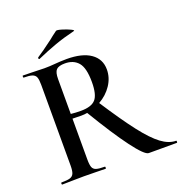

<svg xmlns="http://www.w3.org/2000/svg" viewBox="-140 -913 981 1035"><g transform="rotate(-20 351.0 -395.5)"><path d="M699 0H538Q515 0 452.5 -83.5Q390 -167 300 -317Q284 -314 266 -314Q230 -314 215 -315V-81Q215 -50 220.5 -36Q226 -22 241.5 -17Q257 -12 291 -12Q293 -12 293 -6Q293 0 291 0Q258 0 239 -1L166 -2L95 -1Q76 0 42 0Q39 0 39 -6Q39 -12 42 -12Q76 -12 91.5 -17Q107 -22 113 -36.5Q119 -51 119 -81V-544Q119 -574 113.5 -588Q108 -602 92 -607.5Q76 -613 43 -613Q41 -613 41 -619Q41 -625 43 -625L95 -624Q139 -622 166 -622Q196 -622 229 -625Q241 -626 258 -627Q275 -628 295 -628Q384 -628 432 -594.5Q480 -561 480 -501Q480 -454 452.5 -412.5Q425 -371 379 -345Q461 -219 516.5 -147.5Q572 -76 615 -44Q658 -12 699 -12Q702 -12 702 -6Q702 0 699 0ZM273 -339Q333 -339 357 -366Q381 -393 381 -465Q381 -546 354 -577.5Q327 -609 278 -609Q242 -609 228.5 -595Q215 -581 215 -542V-342Q242 -339 273 -339ZM158 -678Q154 -678 153 -682.5Q152 -687 155 -689Q188 -710 249 -756Q263 -768 293 -790Q298 -794 325 -786Q352 -778 372.5 -768Q393 -758 382 -756Q320 -741 268.5 -722.5Q217 -704 160 -679Z"/></g></svg>

Font: Cormorant Garamond SemiBold
Style: Regular
Weight: 600
Designer: Christian Thalmann (Catharsis Fonts)
Version: Version 3.000